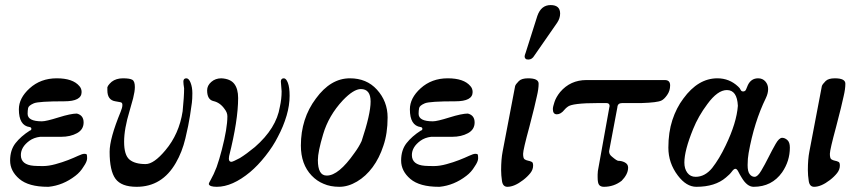

<svg xmlns="http://www.w3.org/2000/svg" viewBox="-20 -718 3372 750"><path d="M280.3 -274.4Q306.6 -267.6 306.6 -239.7Q306.6 -211.9 280.8 -197.8Q254.9 -183.6 218.8 -183.6H136.7Q112.3 -180.7 94.7 -168Q61.5 -143.6 61.5 -112.3Q61.5 -74.2 112.3 -70.3Q126 -69.3 147.9 -69.3Q169.9 -69.3 196.8 -76.7Q223.6 -84 246.1 -92.8Q268.6 -101.6 285.2 -109.4Q301.8 -117.2 309.6 -117.2Q317.4 -117.2 318.8 -114.3Q320.3 -111.3 320.3 -99.6Q320.3 -86.9 306.6 -67.4Q293.9 -45.9 274.4 -31.2Q226.6 5.9 169.9 11.7Q168.9 11.7 167 11.7Q91.8 11.7 55.7 -19Q19.5 -49.8 19.5 -90.8Q19.5 -131.8 40.5 -158.7Q61.5 -185.5 96.7 -208Q102.5 -209 102.5 -214.8Q102.5 -220.7 95.7 -221.7Q53.7 -227.5 53.7 -291Q53.7 -335 95.7 -373Q138.7 -412.1 201.7 -412.1Q264.6 -412.1 290 -381.8Q298.8 -372.1 298.8 -358.4Q298.8 -322.3 231.4 -322.3Q130.9 -322.3 112.3 -314.5Q91.8 -305.7 89.8 -295.9Q87.9 -286.1 87.9 -273.4Q87.9 -244.1 143.6 -244.1Q160.2 -244.1 208.5 -259.3Q256.8 -274.4 280.3 -274.4Z M696.3 -399.4Q696.3 -412.1 708 -412.1Q717.8 -412.1 724.6 -394.5Q731.4 -377 731.4 -354Q731.4 -331.1 729.5 -316.4Q727.5 -301.8 722.2 -266.1Q716.8 -230.5 704.1 -177.2Q691.4 -124 667 -82Q613.3 11.7 513.7 11.7Q454.1 11.7 431.2 -19.5Q408.2 -50.8 408.2 -125Q408.2 -176.8 451.2 -281.2Q458 -297.9 458 -306.6Q459 -317.4 450.2 -318.8Q441.4 -320.3 430.7 -322.3Q399.4 -327.1 399.4 -365.2Q399.4 -366.2 399.4 -367.2Q399.4 -368.2 399.4 -369.1Q399.4 -370.1 399.4 -370.1Q399.4 -371.1 399.4 -371.1Q399.4 -372.1 399.4 -373Q397.5 -381.8 416 -398.4Q433.6 -412.1 460.4 -412.1Q487.3 -412.1 497.1 -406.2Q506.8 -400.4 506.8 -377.9Q506.8 -361.3 500 -334Q495.1 -316.4 486.3 -285.2Q464.8 -214.8 464.8 -164.1Q464.8 -112.3 485.8 -94.7Q506.8 -77.1 548.8 -77.1Q581.1 -77.1 626 -130.9Q679.7 -194.3 693.4 -283.2Q699.2 -340.8 699.2 -373Q696.3 -390.6 696.3 -399.4Z M1077.1 -399.4Q1077.1 -412.1 1088.9 -412.1Q1097.7 -412.1 1104.5 -394.5Q1111.3 -377 1111.3 -343.8Q1111.3 -306.6 1099.6 -266.6Q1086.9 -223.6 1065.4 -183.6Q1046.9 -146.5 1016.6 -108.4Q987.3 -71.3 957 -45.9Q887.7 11.7 827.1 11.7Q799.8 11.7 795.9 2V-1Q795.9 -2.9 803.7 -16.6Q814.5 -35.2 826.2 -65.4Q836.9 -95.7 846.7 -133.8Q868.2 -216.8 868.2 -263.7Q868.2 -278.3 857.4 -292Q839.8 -317.4 813.5 -323.2Q789.1 -329.1 789.1 -365.2Q789.1 -383.8 805.2 -397.9Q821.3 -412.1 844.7 -412.1Q879.9 -410.2 895 -390.6Q910.2 -371.1 910.2 -335Q910.2 -248 875 -108.4Q874 -103.5 874 -98.6Q874 -85.9 883.8 -85.9Q889.6 -85.9 917 -100.6Q942.4 -116.2 975.6 -143.6Q1059.6 -216.8 1073.2 -300.8Q1080.1 -331.1 1080.1 -361.3Z M1389.6 -370.1Q1361.3 -370.1 1319.3 -326.2Q1263.7 -266.6 1242.2 -193.4Q1221.7 -125 1221.7 -92.8Q1221.7 -32.2 1255.9 -32.2Q1255.9 -32.2 1256.8 -32.2Q1302.7 -32.2 1364.3 -120.1Q1381.8 -143.6 1392.6 -167Q1427.7 -272.5 1427.7 -321.3Q1427.7 -370.1 1389.6 -370.1ZM1305.7 11.7Q1270.5 11.7 1244.1 0Q1217.8 -10.7 1197.3 -32.2Q1155.3 -76.2 1155.3 -149.4Q1155.3 -254.9 1213.9 -333Q1271.5 -412.1 1346.7 -412.1Q1412.1 -412.1 1452.1 -368.2Q1494.1 -322.3 1494.1 -259.3Q1494.1 -196.3 1477.5 -148.4Q1461.9 -100.6 1435.5 -64.9Q1409.2 -29.3 1374.5 -8.8Q1339.8 11.7 1305.7 11.7Z M1807.6 -274.4Q1834 -267.6 1834 -239.7Q1834 -211.9 1808.1 -197.8Q1782.2 -183.6 1746.1 -183.6H1664.1Q1639.6 -180.7 1622.1 -168Q1588.9 -143.6 1588.9 -112.3Q1588.9 -74.2 1639.6 -70.3Q1653.3 -69.3 1675.3 -69.3Q1697.3 -69.3 1724.1 -76.7Q1751 -84 1773.4 -92.8Q1795.9 -101.6 1812.5 -109.4Q1829.1 -117.2 1836.9 -117.2Q1844.7 -117.2 1846.2 -114.3Q1847.7 -111.3 1847.7 -99.6Q1847.7 -86.9 1834 -67.4Q1821.3 -45.9 1801.8 -31.2Q1753.9 5.9 1697.3 11.7Q1696.3 11.7 1694.3 11.7Q1619.1 11.7 1583 -19Q1546.9 -49.8 1546.9 -90.8Q1546.9 -131.8 1567.9 -158.7Q1588.9 -185.5 1624 -208Q1629.9 -209 1629.9 -214.8Q1629.9 -220.7 1623 -221.7Q1581.1 -227.5 1581.1 -291Q1581.1 -335 1623 -373Q1666 -412.1 1729 -412.1Q1792 -412.1 1817.4 -381.8Q1826.2 -372.1 1826.2 -358.4Q1826.2 -322.3 1758.8 -322.3Q1658.2 -322.3 1639.6 -314.5Q1619.1 -305.7 1617.2 -295.9Q1615.2 -286.1 1615.2 -273.4Q1615.2 -244.1 1670.9 -244.1Q1687.5 -244.1 1735.8 -259.3Q1784.2 -274.4 1807.6 -274.4Z M2168 -665Q2168 -646.5 2156.2 -628.9L2067.4 -501Q2058.6 -485.4 2043.9 -485.4Q2036.1 -485.4 2033.2 -488.3Q2029.3 -492.2 2029.3 -497.1Q2029.3 -502 2033.2 -511.7L2079.1 -656.2Q2093.8 -698.2 2130.9 -698.2Q2168 -698.2 2168 -665ZM2077.1 -341.8Q2070.3 -308.6 2047.9 -222.7Q2023.4 -132.8 2023.4 -117.2Q2023.4 -99.6 2029.3 -95.7Q2035.2 -91.8 2043 -90.3Q2050.8 -88.9 2056.6 -85.9Q2062.5 -84 2062.5 -71.3Q2062.5 -55.7 2051.8 -42Q2040 -27.3 2023.4 -14.6Q1989.3 11.7 1961.9 11.7Q1944.3 11.7 1940.9 -10.7Q1937.5 -33.2 1937.5 -53.7Q1937.5 -95.7 1943.4 -126L1992.2 -381.8Q1994.1 -388.7 2006.8 -401.4Q2017.6 -412.1 2043 -412.1Q2084 -412.1 2084 -391.1Q2084 -370.1 2077.1 -341.8Z M2360.4 -299.8 2361.3 -303.7Q2361.3 -315.4 2348.6 -315.4H2316.4Q2213.9 -315.4 2197.3 -300.8Q2190.4 -295.9 2185.5 -290Q2170.9 -271.5 2155.3 -271.5Q2139.6 -271.5 2139.6 -292Q2139.6 -300.8 2146 -319.8Q2152.3 -338.9 2168 -358.4Q2208 -405.3 2270.5 -405.3H2577.1Q2597.7 -405.3 2597.7 -384.3Q2597.7 -363.3 2585.9 -346.7Q2574.2 -330.1 2563.5 -325.2Q2547.9 -317.4 2485.4 -315.4H2410.2Q2392.6 -315.4 2391.6 -298.8L2359.4 -127.9V-126Q2359.4 -114.3 2371.1 -105.5Q2389.6 -89.8 2395.5 -89.8Q2401.4 -89.8 2407.7 -88.4Q2414.1 -86.9 2419.9 -84Q2433.6 -77.1 2433.6 -63.5Q2433.6 -49.8 2426.8 -36.6Q2419.9 -23.4 2408.2 -11.7Q2377.9 11.7 2338.9 11.7Q2327.1 11.7 2320.8 4.9Q2314.5 -2 2314.5 -25.4V-36.1Q2314.5 -42 2315.4 -49.8Z M2761.7 -61.5Q2790 -97.7 2814.5 -149.4Q2857.4 -238.3 2862.3 -304.7Q2859.4 -366.2 2819.3 -366.2Q2783.2 -366.2 2743.2 -311.5Q2708 -264.6 2687.5 -213.9Q2653.3 -129.9 2653.3 -83Q2653.3 -58.6 2665 -43Q2676.8 -27.3 2697.3 -27.3Q2733.4 -27.3 2761.7 -61.5ZM2971.7 -335Q2925.8 -241.2 2904.3 -120.1Q2900.4 -98.6 2900.4 -73.2Q2900.4 -47.9 2908.2 -38.1Q2916 -27.3 2927.7 -27.3Q2939.5 -27.3 2953.6 -51.3Q2967.8 -75.2 2981.9 -103.5Q2996.1 -131.8 3009.8 -155.8Q3023.4 -179.7 3035.2 -179.7Q3045.9 -179.7 3055.7 -170.9Q3065.4 -162.1 3065.4 -141.6Q3065.4 -88.9 3035.2 -44.9Q2995.1 11.7 2923.8 11.7Q2898.4 11.7 2877 -24.4Q2869.1 -37.1 2863.8 -47.9Q2858.4 -58.6 2852.5 -58.6Q2846.7 -58.6 2838.9 -47.9Q2831.1 -37.1 2815.4 -24.4Q2773.4 11.7 2700.2 11.7Q2661.1 11.7 2627.9 -32.2Q2590.8 -81.1 2590.8 -141.1Q2590.8 -201.2 2606.4 -249Q2622.1 -296.9 2649.4 -333Q2707 -412.1 2782.2 -412.1Q2829.1 -412.1 2863.3 -379.9Q2870.1 -374 2873 -367.2Q2876 -360.4 2883.8 -360.8Q2891.6 -361.3 2894.5 -369.1Q2897.5 -377 2901.4 -385.7Q2914.1 -412.1 2941.4 -412.1Q2959 -412.1 2969.7 -399.9Q2980.5 -387.7 2980.5 -370.1Q2980.5 -353.5 2971.7 -335Z M3275.4 -341.8Q3268.6 -308.6 3246.1 -222.7Q3221.7 -132.8 3221.7 -117.2Q3221.7 -99.6 3227.5 -95.7Q3233.4 -91.8 3241.2 -90.3Q3249 -88.9 3254.9 -85.9Q3260.7 -84 3260.7 -71.3Q3260.7 -55.7 3250 -42Q3238.3 -27.3 3221.7 -14.6Q3187.5 11.7 3160.2 11.7Q3142.6 11.7 3139.2 -10.7Q3135.7 -33.2 3135.7 -53.7Q3135.7 -95.7 3141.6 -126L3190.4 -381.8Q3192.4 -388.7 3205.1 -401.4Q3215.8 -412.1 3241.2 -412.1Q3282.2 -412.1 3282.2 -391.1Q3282.2 -370.1 3275.4 -341.8Z"/></svg>

Font: Menaion Unicode
Style: Regular
Weight: 400
Designer: Aleksandr Andreev
Foundry: Ponomar Technologies, Inc.
Version: 2.0